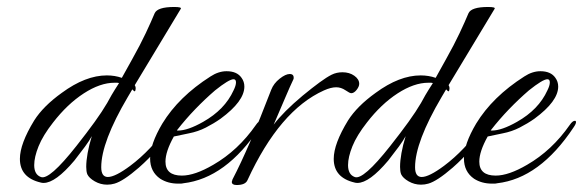

<svg xmlns="http://www.w3.org/2000/svg" viewBox="-20 -518 1670 550"><path d="M287 11Q268 11 251.5 1.5Q235 -8 230 -19Q227 -27 227 -40Q227 -57 231 -79.5Q235 -102 243 -128Q236 -115 223.5 -98Q211 -81 193 -58Q139 6 105 6Q100 6 97 5Q37 -9 37 -63Q37 -106 78 -173Q104 -214 157 -252Q225 -302 286 -302Q309 -302 329 -295L359 -349Q382 -390 397.5 -423Q413 -456 423 -480Q431 -498 479 -498Q501 -498 498 -493L366 -274Q370 -268 368 -260Q367 -254 363 -258L359 -262L346 -240Q270 -111 270 -39Q270 -11 289 -11Q310 -11 353 -43Q412 -87 464 -160Q475 -175 484 -175Q487 -175 487 -173Q487 -168 478 -154Q435 -88 378 -38Q333 1 308 8Q298 11 287 11ZM97 -11Q121 -1 199 -100Q229 -138 251 -168.5Q273 -199 287 -223Q291 -231 299.5 -245.5Q308 -260 321 -280Q318 -281 314.5 -281Q311 -281 308 -281Q267 -281 220 -250.5Q173 -220 132 -167Q103 -130 90.5 -99Q78 -68 78 -45Q78 -18 97 -11Z M490 8Q461 8 439 -6Q410 -26 410 -64Q410 -105 445 -164Q492 -241 583 -299Q606 -314 629 -314Q659 -314 672 -295Q680 -284 680 -270Q680 -228 612 -178Q592 -164 569.5 -152.5Q547 -141 521 -136L478 -127Q454 -84 454 -55Q454 -15 501 -15Q538 -15 591 -46Q662 -87 713 -160Q721 -172 728 -172Q731 -172 731 -168Q731 -163 724 -153Q627 -7 505 7Q501 8 497.5 8Q494 8 490 8ZM490 -144Q518 -144 562 -169Q624 -204 649 -259Q656 -273 656 -282Q656 -291 649 -291Q636 -291 596 -259Q567 -234 539.5 -205.5Q512 -177 487 -145Q486 -144 490 -144Z M658 12Q644 12 644 3Q644 2 646 -4Q693 -94 757 -261Q764 -279 781 -292.5Q798 -306 810 -306Q823 -306 821 -292Q811 -271 797 -238Q783 -205 764 -161Q792 -198 847 -244Q875 -267 895.5 -282Q916 -297 930 -304Q944 -311 961 -311Q981 -311 995 -301Q1009 -291 1009 -278Q1009 -270 1001.5 -260.5Q994 -251 986 -251Q982 -251 969.5 -259.5Q957 -268 943 -268Q928 -268 908 -259Q781 -202 689 -2Q683 12 658 12Z M1186 11Q1167 11 1150.5 1.5Q1134 -8 1129 -19Q1126 -27 1126 -40Q1126 -57 1130 -79.5Q1134 -102 1142 -128Q1135 -115 1122.5 -98Q1110 -81 1092 -58Q1038 6 1004 6Q999 6 996 5Q936 -9 936 -63Q936 -106 977 -173Q1003 -214 1056 -252Q1124 -302 1185 -302Q1208 -302 1228 -295L1258 -349Q1281 -390 1296.5 -423Q1312 -456 1322 -480Q1330 -498 1378 -498Q1400 -498 1397 -493L1265 -274Q1269 -268 1267 -260Q1266 -254 1262 -258L1258 -262L1245 -240Q1169 -111 1169 -39Q1169 -11 1188 -11Q1209 -11 1252 -43Q1311 -87 1363 -160Q1374 -175 1383 -175Q1386 -175 1386 -173Q1386 -168 1377 -154Q1334 -88 1277 -38Q1232 1 1207 8Q1197 11 1186 11ZM996 -11Q1020 -1 1098 -100Q1128 -138 1150 -168.5Q1172 -199 1186 -223Q1190 -231 1198.5 -245.5Q1207 -260 1220 -280Q1217 -281 1213.5 -281Q1210 -281 1207 -281Q1166 -281 1119 -250.5Q1072 -220 1031 -167Q1002 -130 989.5 -99Q977 -68 977 -45Q977 -18 996 -11Z M1389 8Q1360 8 1338 -6Q1309 -26 1309 -64Q1309 -105 1344 -164Q1391 -241 1482 -299Q1505 -314 1528 -314Q1558 -314 1571 -295Q1579 -284 1579 -270Q1579 -228 1511 -178Q1491 -164 1468.5 -152.5Q1446 -141 1420 -136L1377 -127Q1353 -84 1353 -55Q1353 -15 1400 -15Q1437 -15 1490 -46Q1561 -87 1612 -160Q1620 -172 1627 -172Q1630 -172 1630 -168Q1630 -163 1623 -153Q1526 -7 1404 7Q1400 8 1396.5 8Q1393 8 1389 8ZM1389 -144Q1417 -144 1461 -169Q1523 -204 1548 -259Q1555 -273 1555 -282Q1555 -291 1548 -291Q1535 -291 1495 -259Q1466 -234 1438.5 -205.5Q1411 -177 1386 -145Q1385 -144 1389 -144Z"/></svg>

Font: Ephesis
Style: Regular
Weight: 400
Designer: Robert E. Leuschke
Foundry: Robert E. Leuschke
Version: Version 1.010; ttfautohint (v1.8.3)